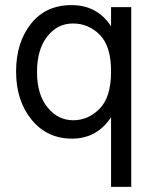

<svg xmlns="http://www.w3.org/2000/svg" viewBox="-20 -535 607 752"><path d="M494 197H415V-76Q360 8 262 8Q164 8 103.5 -66.5Q43 -141 43 -254.5Q43 -368 101 -441.5Q159 -515 260 -515Q361 -515 415 -432V-507H494ZM266 -443Q205 -443 165 -392Q125 -341 125 -253Q125 -165 166 -114.5Q207 -64 266.5 -64Q326 -64 370.5 -109.5Q415 -155 415 -254.5Q415 -354 371 -398.5Q327 -443 266 -443Z"/></svg>

Font: Hind Jalandhar
Style: Regular
Weight: 400
Designer: Namrata Goyal
Foundry: Indian Type Foundry
Version: Version 0.702;PS 1.0;hotconv 1.0.81;makeotf.lib2.5.63406